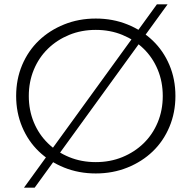

<svg xmlns="http://www.w3.org/2000/svg" viewBox="-20 -790 878 880"><path d="M419 5Q341 5 274 -22Q207 -49 158 -96Q109 -143 81.5 -208.5Q54 -274 54 -350Q54 -427 81.5 -492Q109 -557 158 -604Q207 -651 274 -678Q341 -705 419 -705Q497 -705 564 -678Q631 -651 680 -604Q729 -557 756.5 -492Q784 -427 784 -350Q784 -274 756.5 -208.5Q729 -143 680 -96Q631 -49 564 -22Q497 5 419 5ZM419 -47Q485 -47 541 -70Q597 -93 638.5 -133.5Q680 -174 703 -229.5Q726 -285 726 -350Q726 -415 703 -470.5Q680 -526 638.5 -566.5Q597 -607 541 -630Q485 -653 419 -653Q353 -653 297 -630Q241 -607 199.5 -566.5Q158 -526 135 -470.5Q112 -415 112 -350Q112 -285 135 -229.5Q158 -174 199.5 -133.5Q241 -93 297 -70Q353 -47 419 -47ZM90 70 699 -770H748L139 70Z"/></svg>

Font: Montserrat-Alt1 Light
Style: Regular
Weight: 300
Designer: Differentunic
Foundry: Differentunic
Version: Version 7.222